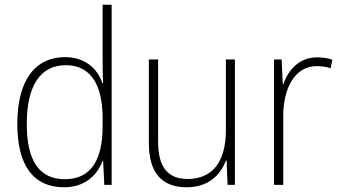

<svg xmlns="http://www.w3.org/2000/svg" viewBox="-20 -780 1436 810"><path d="M250 10C341 10 391 -43 413 -102H415L420 0H451V-760H413V-530C413 -498 413 -464 415 -429H412C392 -489 340 -539 255 -539C127 -539 53 -440 53 -257C53 -83 120 10 250 10ZM254 -24C143 -24 93 -105 93 -257C93 -420 151 -505 258 -505C362 -505 413 -423 413 -281V-248C413 -107 365 -24 254 -24Z M971 -529H933V-232C933 -91 872 -25 771 -25C690 -25 647 -73 647 -182V-529H608V-176C608 -53 661 10 767 10C862 10 911 -44 933 -103H936L940 0H971Z M1317 -538C1241 -538 1195 -483 1175 -424H1173L1168 -529H1136V0H1175V-288C1174 -406 1223 -501 1316 -501C1338 -501 1357 -498 1375 -492L1382 -528C1363 -535 1340 -538 1317 -538Z"/></svg>

Font: Noto Sans Thai Looped SemiCondensed ExtraLight
Style: Regular
Weight: 200
Width: 4
Designer: Sasikarn Vongin, Ben Mitchell
Foundry: The Fontpad Ltd
Version: Version 1.001